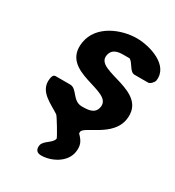

<svg xmlns="http://www.w3.org/2000/svg" viewBox="-182 -643 893 978"><g transform="rotate(30 264.5 -153.5)"><path d="M177 187C173 213 185 227 210 227C269 227 345 189 355 122C361 81 349 60 322 33C321 32 322 25 322 23C327 -11 479 -40 496 -150C524 -334 228 -279 244 -380C251 -422 285 -427 319 -427H353C378 -414 388 -367 417 -367H497C509 -367 526 -386 528 -397C543 -495 411 -534 336 -534C243 -534 121 -485 104 -376C75 -187 366 -244 350 -140C343 -94 301 -93 265 -93C209 -93 200 -160 158 -160H72C57 -160 54 -141 53 -133C41 -54 125 -25 172 7C178 10 237 108 236 113C232 142 182 156 177 187Z"/></g></svg>

Font: Asimov Print
Style: CIt
Weight: 500
Designer: Google
Version: Version 2.000980: 2014